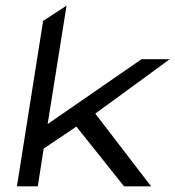

<svg xmlns="http://www.w3.org/2000/svg" viewBox="-20 -661 622 681"><path d="M40 0H114L135 -134L251 -212L420 0H516L318 -258L582 -451H482L149 -221L216 -641L133 -587Z"/></svg>

Font: Charger Pro
Style: ExtObl
Weight: 400
Designer: Jasper
Foundry: Cannot Into Space Fonts
Version: Version 1.09